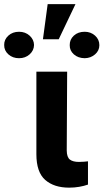

<svg xmlns="http://www.w3.org/2000/svg" viewBox="-119 -887 493 914"><path d="M54.2 -545.9H200.7L198.7 -170.4Q199.2 -138.2 213.9 -127.2Q228.5 -116.2 256.8 -116.2Q270.5 -116.2 281 -117.2Q291.5 -118.2 299.8 -119.1V-8.3Q280.8 -1.5 257.8 2.4Q234.9 6.3 210 6.3Q138.2 6.3 96.2 -30.5Q54.2 -67.4 54.2 -152.8ZM85.4 -700.2 107.9 -867.2H240.2L160.6 -700.2ZM-99.1 -672.9Q-99.6 -698.7 -79.3 -717.3Q-59.1 -735.8 -28.3 -735.8Q1.5 -735.8 22 -717.3Q42.5 -698.7 43 -672.9Q42.5 -646.5 22 -628.2Q1.5 -609.9 -28.3 -609.9Q-58.6 -609.9 -79.1 -628.2Q-99.6 -646.5 -99.1 -672.9ZM212.9 -671.9Q212.4 -698.7 232.4 -717.3Q252.4 -735.8 284.2 -735.8Q313 -735.8 333.5 -717.5Q354 -699.2 354 -671.9Q354 -646 333.5 -628.2Q313 -610.4 284.2 -609.9Q252.4 -610.4 232.4 -628.4Q212.4 -646.5 212.9 -671.9Z"/></svg>

Font: Inter Tight
Style: Bold
Weight: 700
Designer: Rasmus Andersson
Foundry: rsms
Version: Version 3.004; ttfautohint (v1.8.4.7-5d5b)